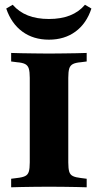

<svg xmlns="http://www.w3.org/2000/svg" viewBox="-20 -796 416 816"><path d="M176.6 -2.4Q152.4 -2.4 125 -2Q97.6 -1.6 71.8 -1.2Q46 -0.8 27.4 0V-36.3L52.4 -39.5Q75 -41.9 86.7 -47.6Q98.4 -53.2 102.4 -66.5Q106.5 -79.8 106.5 -105.6V-465.3Q106.5 -491.1 102.4 -504.4Q98.4 -517.7 86.7 -523.8Q75 -529.8 52.4 -531.5L27.4 -534.7V-571Q46 -570.2 71.8 -569.8Q97.6 -569.4 125 -569Q152.4 -568.5 176.6 -568.5H188.7H200Q224.2 -568.5 251.6 -569Q279 -569.4 304.8 -569.8Q330.6 -570.2 348.4 -571V-534.7L323.4 -531.5Q301.6 -529.8 289.9 -523.8Q278.2 -517.7 274.2 -504.4Q270.2 -491.1 270.2 -465.3V-105.6Q270.2 -79.8 274.2 -66.5Q278.2 -53.2 289.9 -47.6Q301.6 -41.9 323.4 -39.5L348.4 -36.3V0Q330.6 -0.8 304.8 -1.2Q279 -1.6 251.6 -2Q224.2 -2.4 200 -2.4H188.7ZM187.9 -627.4Q121.8 -627.4 75 -661.7Q28.2 -696 6.5 -759.7L33.9 -775.8Q60.5 -745.2 98.8 -730.2Q137.1 -715.3 187.9 -715.3Q238.7 -715.3 277 -730.2Q315.3 -745.2 341.1 -775.8L368.5 -759.7Q347.6 -696 300.8 -661.7Q254 -627.4 187.9 -627.4Z"/></svg>

Font: Playfair 9pt Black
Style: Regular
Weight: 900
Designer: Claus Eggers Sørensen
Foundry: Claus Eggers Sørensen
Version: Version 2.203